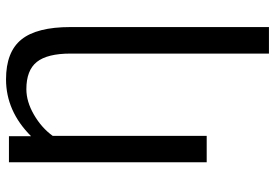

<svg xmlns="http://www.w3.org/2000/svg" viewBox="-158 -551 916 640"><g transform="rotate(-90 300.0 -231.0)"><path d="M441.4 207.5V-454.1Q441.4 -531.2 413.6 -566.2Q385.7 -601.1 322.8 -601.1Q281.2 -601.1 237.8 -575.9Q194.3 -550.8 167 -513.2V0H79.1V-659.2H166V-585.4Q249.5 -668.9 355.5 -668.9Q446.8 -668.9 488.3 -617.7Q529.8 -566.4 529.8 -454.1V207.5Z"/></g></svg>

Font: Courier New
Style: Regular
Weight: 400
Designer: Steve Matteson
Foundry: Ascender Corporation
Version: Version 2.00.3